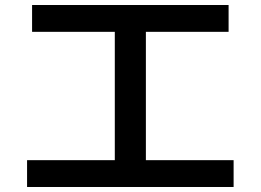

<svg xmlns="http://www.w3.org/2000/svg" viewBox="-20 -743 1040 766"><path d="M88 3V-104H438V-616H108V-723H892V-616H562V-104H912V3Z"/></svg>

Font: M PLUS 1 SemiBold
Style: Regular
Weight: 600
Designer: Coji Morishita
Foundry: UNDERFOREST DESIGN
Version: Version 1.001